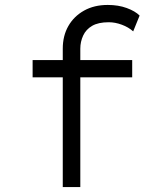

<svg xmlns="http://www.w3.org/2000/svg" viewBox="-20 -757 661 777"><path d="M234 0V-560Q234 -612 256.5 -651.5Q279 -691 320 -714Q361 -737 416 -737Q459 -737 493 -724.5Q527 -712 545 -694L519 -630Q500 -647 473 -657Q446 -667 420 -667Q378 -667 353 -652.5Q328 -638 316.5 -613Q305 -588 305 -560V0H272Q263 0 254 0Q245 0 234 0ZM112 -444V-514H515V-444Z"/></svg>

Font: Lexend Peta Light
Style: Regular
Weight: 300
Version: Version 1.007